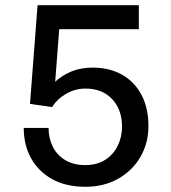

<svg xmlns="http://www.w3.org/2000/svg" viewBox="-20 -706 655 736"><path d="M307.2 10Q232.8 10 180.1 -19.2Q127.5 -48.5 99.2 -99.2Q71 -150 71 -215.5H166.2Q166.2 -176 182.4 -143.6Q198.5 -111.2 230.1 -92.2Q261.8 -73.2 307 -73.2Q351.5 -73.2 383 -93.2Q414.5 -113.2 431.1 -147Q447.8 -180.8 447.8 -220.2Q447.8 -286 409.8 -326.2Q371.8 -366.5 307.8 -366.5Q268.2 -366.5 233.5 -346.5Q198.8 -326.5 179.8 -295.5L95 -307.8L124 -686H512.2V-594H207L191.5 -392.5Q217.5 -417 253.4 -431.9Q289.2 -446.8 335.2 -446.8Q399.8 -446.8 447.9 -419.6Q496 -392.5 522.5 -342.1Q549 -291.8 549 -222.5Q549 -157.8 518.5 -105Q488 -52.2 433.5 -21.1Q379 10 307.2 10Z"/></svg>

Font: Chivo Medium
Style: Regular
Weight: 500
Designer: Hector Gatti
Foundry: Omnibus-Type
Version: Version 2.002